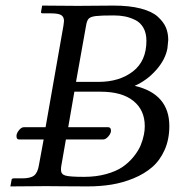

<svg xmlns="http://www.w3.org/2000/svg" viewBox="-20 -666 632 687"><path d="M246.1 -337.9 224.1 -210.9H366.2Q377 -210.9 377 -199.2V-195.8Q375.5 -186.5 366.7 -176.8Q357.9 -167 349.1 -167H215.8L199.2 -71.8Q198.2 -66.9 198.2 -58.1Q198.2 -42.5 213.9 -37.8Q229.5 -33.2 280.8 -33.2Q324.2 -33.2 360.1 -43.2Q396 -53.2 418.7 -68.8Q441.4 -84.5 458.3 -105.5Q475.1 -126.5 483.2 -145.8Q491.2 -165 495.1 -185.1Q498 -199.7 498 -214.8Q498 -272 457.3 -304.9Q416.5 -337.9 339.8 -337.9ZM288.1 -575.2 252 -373H332Q407.2 -373 455.6 -410.4Q503.9 -447.8 503.9 -520Q503.9 -547.4 493.2 -566.4Q482.4 -585.4 463.9 -594.5Q445.3 -603.5 427 -607.2Q408.7 -610.8 387.2 -610.8Q340.8 -610.8 323 -608.6Q305.2 -606.4 298.1 -599.9Q291 -593.3 288.1 -575.2ZM17.1 1 21 -20Q21 -27.8 28.8 -27.8H59.1Q88.9 -27.8 101.8 -37.8Q114.7 -47.9 119.1 -74.2L136.2 -167H47.9Q39.1 -167 39.1 -178.2V-182.1Q40.5 -191.4 48.8 -201.2Q57.1 -210.9 65.9 -210.9H143.1L207 -574.2Q209 -587.9 209 -590.8Q209 -606 198.7 -612.1Q188.5 -618.2 163.1 -618.2H132.8Q125 -618.2 127 -625L130.9 -646Q228 -645 258.8 -645Q275.4 -645 321.8 -645.5Q368.2 -646 386.2 -646Q443.4 -646 483.6 -635.5Q523.9 -625 544.4 -606.4Q564.9 -587.9 573.5 -567.9Q582 -547.9 582 -522.9Q582 -519.5 579.1 -493.2Q571.8 -452.6 538.6 -415.3Q505.4 -377.9 461.9 -358.9Q585.9 -330.1 585.9 -214.8Q585.9 -167.5 569.1 -129.6Q552.2 -91.8 524.4 -67.9Q496.6 -43.9 458.3 -28.1Q419.9 -12.2 379.4 -5.6Q338.9 1 293.9 1Q252.9 1 204.1 0.5Q155.3 0 146 0Z"/></svg>

Font: Common Serif SemiBold
Style: Italic
Weight: 600
Italic angle: -12°
Designer: Philipp H. Poll, Khaled Hosny
Foundry: Stefan Peev, Context Ltd.
Version: Version 1.026